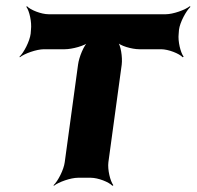

<svg xmlns="http://www.w3.org/2000/svg" viewBox="-20 -574 635 620"><path d="M557 -465 558 -478C561 -502 581 -539 595 -552L593 -554C578 -542 539 -528 515 -528H137C113 -528 78 -542 67 -554L65 -552C75 -539 83 -502 80 -478L79 -465C76 -441 57 -404 43 -391L44 -389C59 -401 98 -415 122 -415H189C213 -415 254 -426 268 -439L266 -441C251 -429 235 -389 232 -365L189 -50C186 -26 167 11 153 24L154 26C169 14 208 0 232 0H273C297 0 332 14 343 26L346 24C336 11 327 -26 330 -50L373 -365C376 -389 370 -429 359 -441L357 -439C367 -426 406 -415 430 -415H500C524 -415 559 -401 570 -389L573 -391C563 -404 554 -441 557 -465Z"/></svg>

Font: Asimov
Style: EdgeIt
Weight: 500
Designer: Google
Version: Version 2.000980: 2014